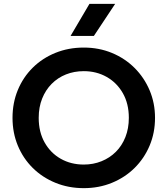

<svg xmlns="http://www.w3.org/2000/svg" viewBox="-20 -962 870 997"><path d="M415 15Q335.5 15 267.8 -12.8Q200 -40.5 150 -90Q100 -139.5 72.5 -206Q45 -272.5 45 -350Q45 -428 72.5 -494.5Q100 -561 150 -610.5Q200 -660 267.8 -687.5Q335.5 -715 415 -715Q494 -715 561.5 -687Q629 -659 679 -609Q729 -559 757 -492.8Q785 -426.5 785 -350Q785 -272.5 757 -206Q729 -139.5 679 -90Q629 -40.5 561.5 -12.8Q494 15 415 15ZM415 -107.5Q464.5 -107.5 507.2 -124.8Q550 -142 581.8 -173.8Q613.5 -205.5 631.2 -250.2Q649 -295 649 -350Q649 -423.5 618 -478Q587 -532.5 534 -562.5Q481 -592.5 415 -592.5Q365 -592.5 322.5 -575.5Q280 -558.5 248.2 -526.5Q216.5 -494.5 198.8 -450Q181 -405.5 181 -350Q181 -276.5 211.8 -222Q242.5 -167.5 295.5 -137.5Q348.5 -107.5 415 -107.5ZM346.5 -775.5 444.5 -942H578L467.5 -775.5Z"/></svg>

Font: Geologica Medium
Style: Regular
Weight: 500
Designer: Sindre Bremnes, Frode Helland
Foundry: Monokrom Skriftforlag AS
Version: Version 1.010;gftools[0.9.28]